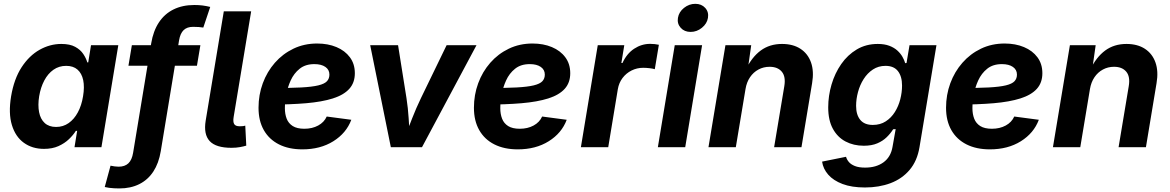

<svg xmlns="http://www.w3.org/2000/svg" viewBox="-20 -788 6263 1028"><path d="M215.4 9.1Q152.8 9.1 107.7 -23.5Q62.6 -56 43.6 -118.8Q24.5 -181.6 39.4 -272.2Q55.1 -365.7 95.7 -428Q136.3 -490.2 192 -521.5Q247.7 -552.7 308.2 -552.7Q354.4 -552.7 382.6 -537.2Q410.8 -521.8 425.9 -498.9Q441.1 -476 447.4 -454H452.4L467.3 -545.9H613.4L523.1 0H378.9L393.1 -87.4H386.2Q372.2 -64.9 349.1 -42.8Q326 -20.6 293 -5.7Q260 9.1 215.4 9.1ZM280.4 -108.3Q318.1 -108.3 347.6 -129Q377.1 -149.7 396.9 -186.6Q416.8 -223.5 424.7 -272.7Q433.1 -322.4 425.5 -358.9Q417.8 -395.4 394.9 -415.4Q372 -435.4 334.3 -435.4Q295.8 -435.4 266.1 -414.5Q236.4 -393.6 217.1 -357Q197.7 -320.4 189.7 -272.7Q182 -224.8 189.3 -187.5Q196.5 -150.3 219.4 -129.3Q242.3 -108.3 280.4 -108.3Z M1052.9 -545.9 1034.5 -436.1H667.7L686 -545.9ZM618.8 220.9Q605.4 220.9 591.4 220.1Q577.5 219.4 564.7 217.7Q552 216 540.8 213.3L571.8 99.1Q580.5 101.3 593.6 102.9Q606.8 104.5 615 104.5Q648.3 104.5 667.4 86.4Q686.5 68.3 692.8 29.4L789.5 -555.8Q800.6 -622.4 830.9 -668.1Q861.1 -713.8 909.1 -737.5Q957 -761.2 1020.6 -761.2Q1044.4 -761.2 1064.5 -758.7Q1084.6 -756.1 1105.6 -750.9L1068.5 -640.4Q1058.4 -642.3 1044.6 -643.3Q1030.7 -644.3 1013.7 -644.3Q981.2 -644.3 963.1 -626.6Q945 -609 938.8 -572.3L840.8 21.3Q830.1 86.1 800.9 130.6Q771.7 175 725.7 197.9Q679.7 220.9 618.8 220.9Z M1219.6 3.4Q1135.9 3.4 1102.6 -32.7Q1069.3 -68.9 1081.2 -141.7L1178.3 -727.5H1324.8L1231 -161.8Q1226.7 -135.5 1233.9 -123.7Q1241 -111.9 1263.1 -111.9Q1274.9 -111.9 1281.6 -112.7Q1288.4 -113.6 1293.2 -115.3L1298.6 -8.3Q1286.4 -4.4 1265.6 -0.5Q1244.8 3.4 1219.6 3.4Z M1599 11.7Q1526.3 11.7 1473.6 -14.9Q1420.9 -41.5 1392.5 -91.4Q1364.2 -141.2 1364.2 -210.9Q1364.2 -280 1387 -342.1Q1409.8 -404.1 1451.7 -451.9Q1493.7 -499.8 1551.2 -527.4Q1608.7 -555 1678.1 -555Q1735.8 -555 1781.5 -535.9Q1827.1 -516.8 1853.5 -481.2Q1879.9 -445.7 1879.9 -396Q1879.9 -345.1 1850.1 -312.3Q1820.4 -279.4 1762.3 -261Q1704.2 -242.6 1619.2 -235.3Q1534.2 -228 1423.6 -228L1438.7 -316.6Q1532.3 -316.6 1592 -319.7Q1651.7 -322.9 1684.7 -331Q1717.7 -339.1 1730.7 -353.2Q1743.7 -367.2 1743.7 -388.8Q1743.7 -414.7 1722.1 -429.7Q1700.4 -444.7 1663 -444.7Q1615.2 -444.7 1584.4 -419.9Q1553.6 -395.2 1536.5 -357.5Q1519.3 -319.8 1512.3 -279.7Q1505.3 -239.5 1505.3 -208.5Q1505.3 -177.4 1514.9 -152.4Q1524.6 -127.5 1547.5 -113Q1570.4 -98.6 1609.6 -98.6Q1651.6 -98.6 1683.5 -115.9Q1715.5 -133.2 1729.4 -164.1L1861 -146.7Q1834.2 -75.1 1764.6 -31.7Q1695.1 11.7 1599 11.7Z M2072.6 0 1962.1 -545.9H2111.3L2156.4 -262.5Q2164.6 -209.6 2168 -155.3Q2171.5 -101 2174.9 -43.1H2143.5Q2166 -101 2187 -155.1Q2208 -209.1 2233.8 -262.5L2371.2 -545.9H2531.2L2239.5 0Z M2752.3 11.7Q2679.7 11.7 2626.9 -14.9Q2574.2 -41.5 2545.9 -91.4Q2517.5 -141.2 2517.5 -210.9Q2517.5 -280 2540.3 -342.1Q2563.1 -404.1 2605 -451.9Q2647 -499.8 2704.5 -527.4Q2762 -555 2831.4 -555Q2889.2 -555 2934.8 -535.9Q2980.5 -516.8 3006.8 -481.2Q3033.2 -445.7 3033.2 -396Q3033.2 -345.1 3003.4 -312.3Q2973.7 -279.4 2915.6 -261Q2857.5 -242.6 2772.5 -235.3Q2687.5 -228 2576.9 -228L2592.1 -316.6Q2685.6 -316.6 2745.3 -319.7Q2805 -322.9 2838 -331Q2871 -339.1 2884 -353.2Q2897 -367.2 2897 -388.8Q2897 -414.7 2875.4 -429.7Q2853.8 -444.7 2816.3 -444.7Q2768.5 -444.7 2737.7 -419.9Q2706.9 -395.2 2689.8 -357.5Q2672.6 -319.8 2665.6 -279.7Q2658.6 -239.5 2658.6 -208.5Q2658.6 -177.4 2668.3 -152.4Q2677.9 -127.5 2700.8 -113Q2723.7 -98.6 2763 -98.6Q2804.9 -98.6 2836.9 -115.9Q2868.8 -133.2 2882.7 -164.1L3014.3 -146.7Q2987.5 -75.1 2917.9 -31.7Q2848.4 11.7 2752.3 11.7Z M3090.2 0 3180.5 -545.9H3322.5L3306.9 -450.8H3312.8Q3335.9 -501.3 3375.5 -527.2Q3415.2 -553.2 3461.1 -553.2Q3472.5 -553.2 3485.2 -551.9Q3498 -550.6 3507.7 -548.3L3485.9 -417.5Q3475.8 -420.8 3457.7 -422.9Q3439.5 -425 3423.9 -425Q3390.4 -425 3361.4 -410.5Q3332.5 -396 3313.1 -370.3Q3293.8 -344.6 3288 -310.7L3236.6 0Z M3502.3 0 3592.7 -545.9H3739.1L3648.8 0ZM3677.6 -617.1Q3644.5 -617.1 3624.6 -639.2Q3604.7 -661.3 3609.8 -692.3Q3614.9 -723.9 3642.2 -745.7Q3669.6 -767.5 3702.6 -767.5Q3736 -767.5 3755.8 -745.7Q3775.7 -723.8 3770.5 -692.3Q3765.4 -661.3 3738.1 -639.2Q3710.9 -617.1 3677.6 -617.1Z M3971.6 -311.3 3919.7 0H3773.3L3864.1 -545.9H4002.1L3982.8 -409.6L3972.7 -414.4Q4005.1 -482 4052.9 -517.4Q4100.8 -552.7 4167.1 -552.7Q4225.8 -552.7 4265.7 -526.8Q4305.5 -500.8 4322.3 -453.7Q4339 -406.5 4328.1 -342.4L4271.2 0H4124.8L4179.3 -326.5Q4187.9 -377.8 4165.9 -404.1Q4143.9 -430.4 4100.6 -430.4Q4067.9 -430.4 4040.8 -415.7Q4013.7 -401.1 3995.6 -374.4Q3977.5 -347.6 3971.6 -311.3Z M4611.1 215.8Q4540.4 215.8 4491.2 197.2Q4442 178.6 4414.5 147.2Q4387 115.8 4381.6 77.3L4509.8 51.5Q4513.9 66.2 4525 79.4Q4536.2 92.5 4557.2 100.9Q4578.3 109.4 4612.2 109.4Q4671.2 109.4 4710.2 81.2Q4749.2 52.9 4758.6 -1L4775.6 -96.7L4762 -95.8Q4748.2 -73.6 4727.5 -53.4Q4706.9 -33.2 4677.1 -20.5Q4647.2 -7.7 4604.9 -7.7Q4550.3 -7.7 4507.1 -30.5Q4464 -53.2 4439.2 -98.8Q4414.4 -144.4 4414.4 -212.9Q4414.4 -275.1 4432.2 -335.5Q4449.9 -395.8 4484 -444.9Q4518.2 -494.1 4567.5 -523.4Q4616.8 -552.7 4679.7 -552.7Q4715.7 -552.7 4741.5 -542.9Q4767.4 -533.1 4784.6 -517.4Q4801.8 -501.7 4811.9 -483.8Q4822 -466 4826.6 -449.7L4833.7 -450.8L4849.7 -545.9H4993.9L4903.1 0.2Q4890.8 74 4850.2 121.7Q4809.7 169.5 4748.1 192.7Q4686.5 215.8 4611.1 215.8ZM4653.2 -119.1Q4693 -119.1 4722.4 -138.2Q4751.9 -157.2 4771.3 -188.3Q4790.8 -219.4 4800.2 -256.5Q4809.7 -293.6 4809.7 -329.8Q4809.7 -379.1 4787.7 -407.2Q4765.7 -435.4 4721.3 -435.4Q4683.2 -435.4 4653.7 -415.9Q4624.2 -396.4 4604.1 -364.7Q4584 -333 4573.9 -295.3Q4563.7 -257.6 4563.7 -221.2Q4563.7 -173.1 4586.1 -146.1Q4608.4 -119.1 4653.2 -119.1Z M5280.1 11.7Q5207.5 11.7 5154.8 -14.9Q5102.1 -41.5 5073.7 -91.4Q5045.3 -141.2 5045.3 -210.9Q5045.3 -280 5068.1 -342.1Q5090.9 -404.1 5132.9 -451.9Q5174.8 -499.8 5232.3 -527.4Q5289.8 -555 5359.2 -555Q5417 -555 5462.6 -535.9Q5508.3 -516.8 5534.7 -481.2Q5561 -445.7 5561 -396Q5561 -345.1 5531.3 -312.3Q5501.5 -279.4 5443.4 -261Q5385.3 -242.6 5300.3 -235.3Q5215.3 -228 5104.8 -228L5119.9 -316.6Q5213.5 -316.6 5273.1 -319.7Q5332.8 -322.9 5365.8 -331Q5398.9 -339.1 5411.9 -353.2Q5424.9 -367.2 5424.9 -388.8Q5424.9 -414.7 5403.2 -429.7Q5381.6 -444.7 5344.1 -444.7Q5296.3 -444.7 5265.6 -419.9Q5234.8 -395.2 5217.6 -357.5Q5200.4 -319.8 5193.5 -279.7Q5186.5 -239.5 5186.5 -208.5Q5186.5 -177.4 5196.1 -152.4Q5205.7 -127.5 5228.6 -113Q5251.5 -98.6 5290.8 -98.6Q5332.8 -98.6 5364.7 -115.9Q5396.6 -133.2 5410.5 -164.1L5542.1 -146.7Q5515.3 -75.1 5445.8 -31.7Q5376.2 11.7 5280.1 11.7Z M5815.8 -311.3 5764 0H5617.6L5708.4 -545.9H5846.4L5827 -409.6L5816.9 -414.4Q5849.3 -482 5897.2 -517.4Q5945 -552.7 6011.3 -552.7Q6070.1 -552.7 6109.9 -526.8Q6149.8 -500.8 6166.5 -453.7Q6183.3 -406.5 6172.3 -342.4L6115.5 0H5969.1L6023.5 -326.5Q6032.2 -377.8 6010.2 -404.1Q5988.1 -430.4 5944.8 -430.4Q5912.2 -430.4 5885.1 -415.7Q5857.9 -401.1 5839.9 -374.4Q5821.8 -347.6 5815.8 -311.3Z"/></svg>

Font: Adwaita Sans
Style: Italic
Weight: 400
Italic angle: -9.39999°
Designer: Rasmus Andersson
Foundry: rsms
Version: Version 4.001;git-9221beed3